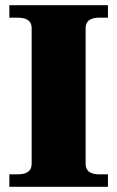

<svg xmlns="http://www.w3.org/2000/svg" viewBox="-20 -720 452 740"><path d="M16 -48H48Q102 -48 102 -88V-612Q102 -652 48 -652H16V-700H396V-652H364Q310 -652 310 -612V-88Q310 -48 364 -48H396V0H16Z"/></svg>

Font: Taviraj Black
Style: Regular
Weight: 900
Designer: Katatrad Team
Foundry: CadsonDemak
Version: Version 1.001